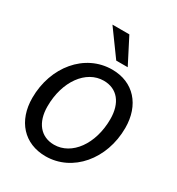

<svg xmlns="http://www.w3.org/2000/svg" viewBox="-179 -858 909 984"><g transform="rotate(30 275.0 -366.0)"><path d="M238 12C396 12 520 -132 520 -318C520 -453 440 -544 313 -544C151 -544 30 -397 30 -214C30 -78 111 12 238 12ZM246 -61C167 -61 119 -120 119 -215C119 -363 200 -473 304 -473C384 -473 431 -414 431 -319C431 -171 350 -61 246 -61ZM307 -594H375L298 -744H198Z"/></g></svg>

Font: Ronzino Oblique
Style: Italic
Weight: 400
Italic angle: -8°
Designer: Nunzio Mazzaferro
Foundry: Collletttivo
Version: Version 1.000;Glyphs 3.3 (3337)